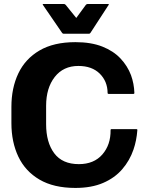

<svg xmlns="http://www.w3.org/2000/svg" viewBox="-20 -930 746 968"><path d="M672.5 -274Q668.5 -221 653 -176Q634 -120.5 596.2 -76.8Q558.5 -33 500 -7.8Q441.5 17.5 360 17.5Q251 17.5 179.2 -24.5Q107.5 -66.5 72.5 -140.2Q37.5 -214 37.5 -309V-391.5Q37.5 -486.5 72.5 -560Q107.5 -633.5 179.2 -675.5Q251 -717.5 360 -717.5Q439.5 -717.5 495.8 -695.2Q552 -673 587.5 -635.2Q623 -597.5 640.5 -551Q656 -508 657.5 -461.5Q657.5 -456.5 652.5 -456.5H528Q522.5 -456.5 522.5 -461.5Q522 -520 482.8 -558.8Q443.5 -597.5 375 -597.5Q299.5 -597.5 256 -542Q212.5 -486.5 212.5 -396.5V-304Q212.5 -212 253.5 -157.2Q294.5 -102.5 377.5 -102.5Q453.5 -102.5 496 -151.2Q538.5 -200 537.5 -274Q537.5 -279 542.5 -279H667.5Q673 -279 672.5 -274ZM364.5 -839.5 412.5 -905Q416.5 -910 422 -910H524.5Q531 -910 527.5 -905L436.5 -765Q433.5 -760 429.5 -760H299.5Q296 -760 292.5 -765L196.5 -905Q193 -910 199.5 -910H302Q307.5 -910 311.5 -905Z"/></svg>

Font: MFEK Sans
Style: Bold
Weight: 700
Designer: Owen Earl
Foundry: indestructible type*
Version: Version 0.001; ttfautohint (v1.8.4.7-5d5b)